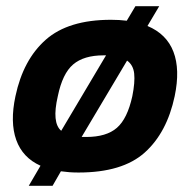

<svg xmlns="http://www.w3.org/2000/svg" viewBox="-20 -548 629 621"><path d="M73 53 111 -12Q53 -38 32.5 -95.5Q12 -153 30 -237Q55 -355 128 -419.5Q201 -484 339 -484Q366 -484 390 -481L418 -528H495L457 -464Q519 -438 541 -380.5Q563 -323 545 -237Q520 -119 448 -54.5Q376 10 234 10Q218 10 204.5 9Q191 8 177 6L150 53ZM178 -125 323 -369H315Q251 -369 216.5 -339.5Q182 -310 167 -237Q147 -151 178 -125ZM244 -105H259Q324 -105 358 -134.5Q392 -164 408 -237Q417 -282 414 -310Q411 -338 391 -352Z"/></svg>

Font: Kanit Medium
Style: Italic
Weight: 500
Italic angle: -12°
Designer: Katatrad Team
Foundry: CadsonDemak
Version: Version 2.000; ttfautohint (v1.8.3)